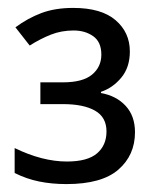

<svg xmlns="http://www.w3.org/2000/svg" viewBox="-20 -873 390 485"><path d="M165 -853Q236 -853 272 -822Q308 -791 308 -743Q308 -703 286.5 -677Q265 -651 235 -641V-638Q274 -631 297.5 -605.5Q321 -580 321 -539Q321 -481 279 -444.5Q237 -408 148 -408Q111 -408 79 -414.5Q47 -421 17 -436V-499Q87 -465 149 -465Q201 -465 225 -485.5Q249 -506 249 -541Q249 -577 220 -593.5Q191 -610 139 -610H82V-665H139Q189 -665 212.5 -684.5Q236 -704 236 -735Q236 -767 215.5 -781.5Q195 -796 166 -796Q135 -796 108.5 -785.5Q82 -775 55 -758L19 -804Q50 -827 84.5 -840Q119 -853 165 -853Z"/></svg>

Font: Go Noto Current
Style: Regular
Weight: 400
Designer: Monotype Design Team
Foundry: Monotype Imaging Inc.
Version: Version 2.007; ttfautohint (v1.8) -l 8 -r 50 -G 200 -x 14 -D